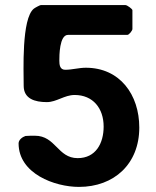

<svg xmlns="http://www.w3.org/2000/svg" viewBox="-20 -727 613 754"><path d="M53 -164C53 -45 195 7 290 7C428 7 527 -83 527 -226C527 -355 451 -461 317 -461C289 -461 264 -453 236 -453C215 -453 213 -473 213 -489C213 -507 213 -590 247 -590H480C487 -590 500 -607 500 -613V-687C500 -692 479 -707 473 -707H140C137 -707 118 -697 113 -693C64 -654 73 -448 73 -390C73 -339 117 -326 164 -326C202 -326 233 -354 273 -354C345 -354 387 -302 387 -230C387 -164 356 -106 285 -106C206 -106 199 -194 117 -194C111 -194 85 -194 80 -193C68 -189 53 -178 53 -164Z"/></svg>

Font: Asimov Print
Style: C
Weight: 500
Designer: Google
Version: Version 2.000980: 2014